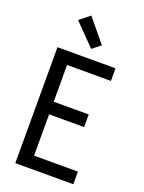

<svg xmlns="http://www.w3.org/2000/svg" viewBox="-178 -1063 857 1144"><g transform="rotate(20 250.0 -490.5)"><path d="M70 0V-735H438V-655H160V-422H382V-342H160V-80H438V0ZM262 -794 130 -929 195 -981 315 -836Z"/></g></svg>

Font: Iosevka SS10 Medium
Style: Regular
Weight: 500
Monospace: yes
Designer: Belleve Invis
Foundry: Belleve Invis
Version: Version 28.0.6; ttfautohint (v1.8.4)